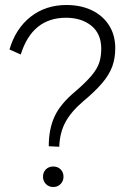

<svg xmlns="http://www.w3.org/2000/svg" viewBox="-20 -740 551 768"><path d="M217 -153 175 -155Q175 -223 198 -273.5Q221 -324 281 -374Q324 -411 346.5 -438Q369 -465 377 -489.5Q385 -514 385 -545Q385 -605 345.5 -637Q306 -669 244 -669Q109 -669 63 -522L18 -542Q42 -625 102 -672.5Q162 -720 246 -720Q303 -720 347 -699Q391 -678 416 -639Q441 -600 441 -547Q441 -507 429 -474Q417 -441 388.5 -407.5Q360 -374 312 -334Q264 -293 241.5 -251Q219 -209 217 -153ZM193 8Q175 8 163.5 -4Q152 -16 152 -33Q152 -51 163.5 -62.5Q175 -74 193 -74Q211 -74 222.5 -62.5Q234 -51 234 -33Q234 -16 222.5 -4Q211 8 193 8Z"/></svg>

Font: Livvic Light
Style: Regular
Weight: 300
Designer: Jacques Le Bailly, Baron von Fonthausen
Version: Version 1.001; ttfautohint (v1.8.2)